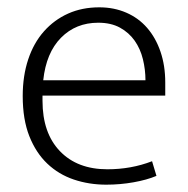

<svg xmlns="http://www.w3.org/2000/svg" viewBox="-20 -496 513 524"><path d="M431 -235H96V-221Q96 -133 143.5 -83.5Q191 -34 273 -34Q338 -34 395 -56L407 -16Q381 -5 344.5 1.5Q308 8 270 8Q223 8 181.5 -6Q140 -20 109 -49.5Q78 -79 60 -124.5Q42 -170 42 -234Q42 -289 57 -334Q72 -379 100 -410.5Q128 -442 166 -459Q204 -476 251 -476Q291 -476 324.5 -461.5Q358 -447 381.5 -420Q405 -393 418 -355Q431 -317 431 -271ZM377 -277Q377 -306 370 -334.5Q363 -363 347.5 -385Q332 -407 307.5 -420.5Q283 -434 248 -434Q187 -434 146.5 -393Q106 -352 98 -277Z"/></svg>

Font: Mukta Malar ExtraLight
Style: Regular
Weight: 275
Designer: Aadarsh Rajan, Girish Dalvi, Yashodeep Gholap
Foundry: Ek Type
Version: Version 2.538;PS 1.000;hotconv 16.6.51;makeotf.lib2.5.65220;